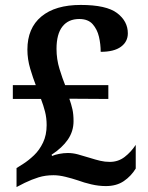

<svg xmlns="http://www.w3.org/2000/svg" viewBox="-20 -744 599 778"><path d="M409 10Q380 10 350 3Q320 -4 296 -13Q272 -21 245.5 -27.5Q219 -34 197 -34Q164 -34 136.5 -25.5Q109 -17 80 -3L47 14V-63L74 -80Q96 -94 118 -115Q140 -136 154.5 -166.5Q169 -197 169 -237Q169 -266 162.5 -291.5Q156 -317 146 -343H32V-399H125Q114 -427 102.5 -465.5Q91 -504 91 -543Q91 -630 147.5 -677Q204 -724 307 -724Q411 -724 454.5 -691Q498 -658 498 -609Q498 -575 470 -554.5Q442 -534 388 -534Q388 -565 381 -595Q374 -625 355.5 -646Q337 -667 301 -667Q257 -667 233 -636.5Q209 -606 209 -546Q209 -504 221 -465Q233 -426 244 -399H419V-343L261 -344Q269 -321 273.5 -301Q278 -281 278 -253Q278 -212 255 -178.5Q232 -145 189 -117L191 -112Q202 -117 220 -120.5Q238 -124 255 -124Q275 -124 295.5 -118.5Q316 -113 345 -104Q367 -97 386 -92.5Q405 -88 425 -88Q459 -88 485 -108Q511 -128 530 -157V-61Q511 -30 481.5 -10Q452 10 409 10Z"/></svg>

Font: Noto Nastaliq Urdu SemiBold
Style: Regular
Weight: 600
Version: Version 3.007